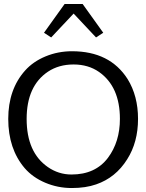

<svg xmlns="http://www.w3.org/2000/svg" viewBox="-20 -949 745 978"><path d="M346.7 -688Q539.6 -688 629.9 -546.4Q683.1 -460.4 683.1 -343.3Q683.1 -224.6 627.9 -137.7Q569.3 -43.9 469.7 -9.8Q416.5 8.8 345.5 8.8Q274.4 8.8 210.4 -18.3Q146.5 -45.4 105.5 -92.8Q22 -190.9 22 -343.3Q22 -493.7 107.9 -589.8Q148.9 -635.7 212.4 -661.9Q275.9 -688 346.7 -688ZM484.4 -582.5Q429.7 -620.6 354.7 -620.6Q279.8 -620.6 224.6 -584Q115.7 -511.2 115.7 -343.3Q115.7 -172.9 223.6 -98.1Q278.3 -60.1 344.2 -60.1Q465.8 -60.1 529.8 -145Q590.8 -226.6 590.8 -343.3Q590.8 -507.8 484.4 -582.5ZM355 -879.9 240.7 -758.3 204.1 -782.2 309.1 -928.7H400.9L505.9 -782.2L469.2 -758.3Z"/></svg>

Font: Molengo
Style: Regular
Weight: 400
Designer: moyogo
Foundry: moyogo
Version: Version 0.11; ttfautohint (v0.8) -G 32 -r 16 -x